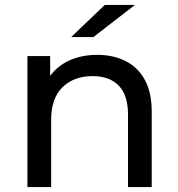

<svg xmlns="http://www.w3.org/2000/svg" viewBox="-20 -757 721 777"><path d="M91 0V-530H183V-450Q213 -491 262 -513Q311 -535 374 -535Q438 -535 488 -510Q538 -485 566 -434Q594 -383 594 -305V0H498V-294Q498 -372 460.5 -410.5Q423 -449 355 -449Q279 -449 233 -404Q187 -359 187 -273V0ZM268 -607 404 -737H526L358 -607Z"/></svg>

Font: Montserrat Medium
Style: Regular
Weight: 500
Designer: Julieta Ulanovsky
Foundry: Julieta Ulanovsky
Version: Version 9.000; ttfautohint (v1.8.4.7-5d5b)